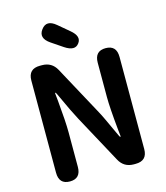

<svg xmlns="http://www.w3.org/2000/svg" viewBox="-139 -1086 1026 1190"><g transform="rotate(-15 374.5 -490.5)"><path d="M161 0Q91 0 91 -75V-666Q91 -741 166 -741H179Q242 -741 272 -686L438 -380Q457 -346 473 -311L525 -199Q531 -186 533.5 -186Q536 -186 536 -191L531 -238Q517 -379 517 -445V-666Q517 -741 587 -741Q657 -741 657 -666V-75Q657 0 582 0H570Q507 0 477 -56L311 -362Q293 -396 276 -431L224 -542Q218 -555 215.5 -555Q213 -555 213 -550L218 -502Q231 -364 231 -297V-75Q231 0 161 0ZM431 -813Q402 -773 340 -814L266 -864Q203 -907 240 -956Q277 -1006 335 -957L404 -899Q461 -852 431 -813Z"/></g></svg>

Font: Resource Han Rounded KR
Style: Bold
Weight: 700
Designer: Cyano Hao (round all glyphs); Ryoko NISHIZUKA 西塚涼子 (kana, bopomofo & ideographs); Paul D. Hunt (Latin, Greek & Cyrillic)
Foundry: Cyano Hao
Version: 0.990